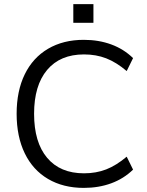

<svg xmlns="http://www.w3.org/2000/svg" viewBox="-20 -907 717 935"><path d="M61 -353Q61 -464 100.5 -545Q140 -626 214 -669.5Q288 -713 388 -713Q461 -713 522 -690.5Q583 -668 628 -624L597 -561Q546 -604 497 -623Q448 -642 389 -642Q273 -642 209.5 -566.5Q146 -491 146 -353Q146 -214 209.5 -138.5Q273 -63 389 -63Q448 -63 497 -82Q546 -101 597 -144L628 -81Q583 -37 522 -14.5Q461 8 388 8Q288 8 214 -35.5Q140 -79 100.5 -160.5Q61 -242 61 -353ZM337 -887H435V-796H337Z"/></svg>

Font: wassup Sans
Style: Regular
Weight: 400
Version: Version 2.001